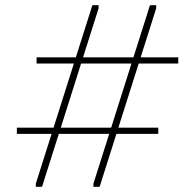

<svg xmlns="http://www.w3.org/2000/svg" viewBox="-20 -720 752 740"><path d="M336 -700H360V-688L142 0H118V-12ZM558 -700H582V-688L364 0H340V-12ZM121 -499H667V-475H121ZM45 -228H590V-204H45Z"/></svg>

Font: Phudu Light
Style: Regular
Weight: 300
Version: Version 1.005;gftools[0.9.23]